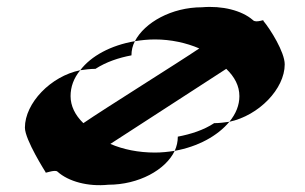

<svg xmlns="http://www.w3.org/2000/svg" viewBox="-20 -552 882 555"><path d="M52 -183C52 -148 112 -54 112 -54C107 -49 138 -63 146 -56C178 -27 235 -12 293 -18C381 -18 459 -61 485 -116C466 -113 447 -111 428 -111C380 -111 336 -120 299 -136L634 -353C658 -330 672 -304 672 -274C672 -248 662 -223 643 -200C728 -218 803 -295 803 -366C803 -401 762 -467 741 -492C747 -498 720 -484 711 -494C679 -522 622 -536 564 -531C476 -531 398 -487 370 -433C389 -436 408 -438 428 -438C474 -438 519 -428 556 -412C497 -372 279 -236 221 -196C197 -219 184 -246 184 -274C184 -301 193 -326 212 -349C127 -332 52 -254 52 -183ZM212 -349C226 -351 242 -353 256 -353C287 -373 323 -385 360 -392C360 -406 363 -420 370 -433C300 -421 243 -390 212 -349ZM485 -116C552 -128 609 -159 643 -200C629 -198 613 -196 599 -196C569 -176 531 -164 494 -157C494 -143 491 -129 485 -116Z"/></svg>

Font: Ampere
Style: SuExt
Weight: 400
Version: Version 1